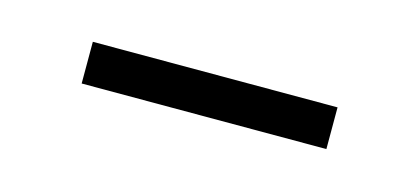

<svg xmlns="http://www.w3.org/2000/svg" viewBox="-24 -381 369 169"><g transform="rotate(15 160.5 -297.0)"><path d="M49 -316H272V-278H49Z"/></g></svg>

Font: Noto Sans Bengali ExtraLight
Style: Regular
Weight: 200
Designer: Jelle Bosma - Monotype Design Team
Foundry: Monotype Imaging Inc.
Version: Version 2.003; ttfautohint (v1.8.4.7-5d5b)